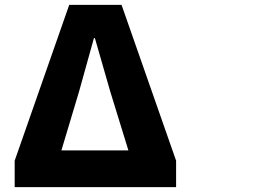

<svg xmlns="http://www.w3.org/2000/svg" viewBox="-20 -725 1040 785"><path d="M40 -68V40H700V-68L477 -705H263ZM231 -110 303 -350 364 -569H368L431 -350L505 -110Z"/></svg>

Font: コーポレート・ロゴ ver3 Bold
Style: Regular
Weight: 700
Designer: [KANA_main] LOGOTYPE.JP [Source Han Sans] Ryoko NISHIZUKA 西塚涼子 (kana, bopomofo & ideographs); Paul D. Hunt (Latin, Greek
Version: Version 12.001;FEAKit 1.0